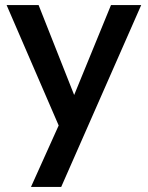

<svg xmlns="http://www.w3.org/2000/svg" viewBox="-20 -516 582 756"><path d="M102 220 211 -22 6 -496H132L272 -142L417 -496H536L221 220Z"/></svg>

Font: Rethink Sans SemiBold
Style: Regular
Weight: 600
Designer: The Rethink Sans project authors (Hans Thiessen). DM Sans designed by Colophon Foundry.
Foundry: Rethink Communications LLC
Version: Version 1.001